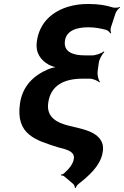

<svg xmlns="http://www.w3.org/2000/svg" viewBox="-20 -741 623 964"><path d="M221 -393C149 -362 92 -309 80 -219C59 -65 159 -37 273 -1L303 7C329 15 355 27 351 55C347 85 323 110 302 129C298 133 290 135 286 136V140C290 139 298 141 302 144L347 182C352 186 357 198 356 203H360C361 198 369 186 376 181C400 163 426 140 447 117C467 94 490 61 495 26C499 7 498 -9 493 -23C475 -69 427 -85 371 -99L325 -110C268 -124 212 -151 222 -224C234 -313 302 -346 395 -346H430C446 -346 471 -336 479 -327L482 -330C474 -339 468 -365 470 -381L476 -426C478 -443 494 -471 504 -480L501 -483C491 -474 461 -463 444 -463H407C348 -463 298 -479 306 -536C313 -587 364 -604 423 -604C459 -604 485 -598 513 -591C521 -589 531 -579 534 -573L538 -576C535 -581 534 -595 537 -604L560 -674C563 -684 575 -699 583 -703L582 -706C574 -702 555 -701 545 -704C511 -715 473 -721 424 -721C388 -721 355 -717 325 -708C246 -685 178 -630 165 -533C157 -474 185 -439 225 -416C239 -409 260 -402 273 -401V-405C260 -406 237 -399 221 -393Z"/></svg>

Font: Asimov
Style: EdgeIt
Weight: 500
Designer: Google
Version: Version 2.000980: 2014